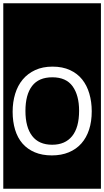

<svg xmlns="http://www.w3.org/2000/svg" viewBox="-32 -937 635 1170"><path d="M527 -259Q527 -316 512.5 -366Q498 -416 469 -452.5Q440 -489 394.5 -510Q349 -531 288 -531Q228 -531 182.5 -510Q137 -489 106.5 -452.5Q76 -416 60.5 -365.5Q45 -315 45 -256Q45 -196 60 -146.5Q75 -97 105 -62.5Q135 -28 180 -9Q225 10 284 10Q342 10 387.5 -9Q433 -28 464 -63Q495 -98 511 -147.5Q527 -197 527 -259ZM450 -262Q450 -160 407.5 -107.5Q365 -55 286 -55Q205 -55 164 -108.5Q123 -162 123 -261Q123 -360 163.5 -413Q204 -466 287 -466Q371 -466 410.5 -411Q450 -356 450 -262ZM-12 -917H583V213H-12Z"/></svg>

Font: Zilla Slab Regular Highlight
Style: Regular
Weight: 410
Designer: Typotheque Type Foundry
Foundry: Typotheque type foundry
Version: Version 1.0; 2017